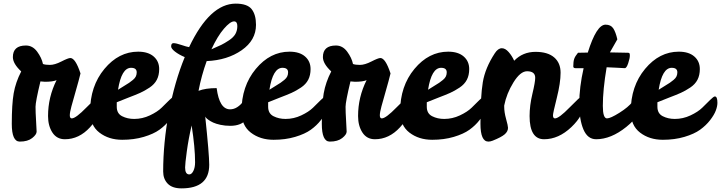

<svg xmlns="http://www.w3.org/2000/svg" viewBox="-20 -765 3977 1059"><path d="M368 -445Q396 -445 424 -360Q414 -319 398.5 -265.5Q383 -212 374 -178.5Q365 -145 365 -129Q365 -112 376 -112Q398 -112 457 -172.5Q516 -233 523 -233Q537 -233 537 -198Q537 -129 476.5 -63Q416 3 338 3Q293 3 269 -34Q245 -71 245 -125Q245 -229 292 -323Q272 -314 228 -314Q219 -314 203 -316Q176 -204 176 -176Q176 -146 179 -98Q182 -50 182 -39Q182 -23 157.5 -3.5Q133 16 89 16Q45 16 45 -82Q45 -190 55.5 -250.5Q66 -311 97 -371Q51 -414 51 -450Q51 -514 123 -514Q160 -514 185 -480Q210 -446 217 -412Q231 -407 255 -407Q282 -407 319 -426Q356 -445 368 -445Z M720 -109Q765 -109 806.5 -128.5Q848 -148 871.5 -171Q895 -194 914.5 -213.5Q934 -233 941 -233Q955 -233 955 -198Q955 -179 946 -155Q937 -131 914.5 -102Q892 -73 859.5 -49.5Q827 -26 773 -10Q719 6 654 6Q580 6 528.5 -33.5Q477 -73 477 -150Q477 -290 556 -385Q635 -480 742 -480Q797 -480 827.5 -453.5Q858 -427 858 -384Q858 -350 845 -325Q832 -300 805 -282Q778 -264 753.5 -253Q729 -242 688 -226.5Q647 -211 624 -201V-176Q624 -139 653.5 -124Q683 -109 720 -109ZM703 -391Q650 -391 631 -270Q643 -278 663 -290Q683 -302 692.5 -308.5Q702 -315 713.5 -324.5Q725 -334 729.5 -344Q734 -354 734 -366Q734 -391 703 -391Z M1175 -279Q1190 -162 1249 -162Q1270 -162 1288.5 -174Q1307 -186 1317.5 -201Q1328 -216 1338.5 -228Q1349 -240 1355 -240Q1372 -240 1372 -208Q1372 -147 1342 -109Q1312 -71 1250 -71Q1221 -71 1196 -76.5Q1171 -82 1156 -89Q1141 -96 1130.5 -103.5Q1120 -111 1116 -116L1112 -122Q1134 87 1134 144Q1134 274 981 274Q930 274 905 248Q880 222 880 181Q880 23 911.5 -145.5Q943 -314 999 -450Q966 -464 945 -480.5Q924 -497 924 -509Q924 -527 937 -527Q951 -527 980.5 -517Q1010 -507 1023 -505Q1137 -745 1280 -745Q1344 -745 1368 -714.5Q1392 -684 1392 -628Q1392 -543 1313 -488Q1234 -433 1120 -428Q1091 -348 1075 -264Q1113 -279 1175 -279ZM1056 130Q1056 49 1037 -73Q1020 -1 1010.5 69Q1001 139 1001 159Q1001 197 1024 197Q1037 197 1046.5 178Q1056 159 1056 130ZM1271 -647Q1250 -647 1215 -606.5Q1180 -566 1146 -493Q1183 -509 1200.5 -517.5Q1218 -526 1243 -542.5Q1268 -559 1278.5 -578Q1289 -597 1289 -621Q1289 -647 1271 -647Z M1555 -109Q1600 -109 1641.5 -128.5Q1683 -148 1706.5 -171Q1730 -194 1749.5 -213.5Q1769 -233 1776 -233Q1790 -233 1790 -198Q1790 -179 1781 -155Q1772 -131 1749.5 -102Q1727 -73 1694.5 -49.5Q1662 -26 1608 -10Q1554 6 1489 6Q1415 6 1363.5 -33.5Q1312 -73 1312 -150Q1312 -290 1391 -385Q1470 -480 1577 -480Q1632 -480 1662.5 -453.5Q1693 -427 1693 -384Q1693 -350 1680 -325Q1667 -300 1640 -282Q1613 -264 1588.5 -253Q1564 -242 1523 -226.5Q1482 -211 1459 -201V-176Q1459 -139 1488.5 -124Q1518 -109 1555 -109ZM1538 -391Q1485 -391 1466 -270Q1478 -278 1498 -290Q1518 -302 1527.5 -308.5Q1537 -315 1548.5 -324.5Q1560 -334 1564.5 -344Q1569 -354 1569 -366Q1569 -391 1538 -391Z M2078 -445Q2106 -445 2134 -360Q2124 -319 2108.5 -265.5Q2093 -212 2084 -178.5Q2075 -145 2075 -129Q2075 -112 2086 -112Q2108 -112 2167 -172.5Q2226 -233 2233 -233Q2247 -233 2247 -198Q2247 -129 2186.5 -63Q2126 3 2048 3Q2003 3 1979 -34Q1955 -71 1955 -125Q1955 -229 2002 -323Q1982 -314 1938 -314Q1929 -314 1913 -316Q1886 -204 1886 -176Q1886 -146 1889 -98Q1892 -50 1892 -39Q1892 -23 1867.5 -3.5Q1843 16 1799 16Q1755 16 1755 -82Q1755 -190 1765.5 -250.5Q1776 -311 1807 -371Q1761 -414 1761 -450Q1761 -514 1833 -514Q1870 -514 1895 -480Q1920 -446 1927 -412Q1941 -407 1965 -407Q1992 -407 2029 -426Q2066 -445 2078 -445Z M2430 -109Q2475 -109 2516.5 -128.5Q2558 -148 2581.5 -171Q2605 -194 2624.5 -213.5Q2644 -233 2651 -233Q2665 -233 2665 -198Q2665 -179 2656 -155Q2647 -131 2624.5 -102Q2602 -73 2569.5 -49.5Q2537 -26 2483 -10Q2429 6 2364 6Q2290 6 2238.5 -33.5Q2187 -73 2187 -150Q2187 -290 2266 -385Q2345 -480 2452 -480Q2507 -480 2537.5 -453.5Q2568 -427 2568 -384Q2568 -350 2555 -325Q2542 -300 2515 -282Q2488 -264 2463.5 -253Q2439 -242 2398 -226.5Q2357 -211 2334 -201V-176Q2334 -139 2363.5 -124Q2393 -109 2430 -109ZM2413 -391Q2360 -391 2341 -270Q2353 -278 2373 -290Q2393 -302 2402.5 -308.5Q2412 -315 2423.5 -324.5Q2435 -334 2439.5 -344Q2444 -354 2444 -366Q2444 -391 2413 -391Z M2901 -125Q2901 -183 2916.5 -247.5Q2932 -312 2932 -336Q2932 -372 2887 -372Q2850 -372 2812 -310.5Q2774 -249 2761 -183V-176Q2761 -146 2771.5 -108.5Q2782 -71 2782 -60Q2782 -40 2763.5 -24Q2745 -8 2697 11Q2684 16 2674 16Q2630 16 2630 -82Q2630 -233 2643 -311.5Q2656 -390 2709 -471Q2727 -499 2748 -499Q2767 -499 2785.5 -478Q2804 -457 2816 -430Q2863 -479 2934 -479Q3001 -479 3036.5 -448.5Q3072 -418 3072 -364Q3072 -308 3051 -224.5Q3030 -141 3030 -129Q3030 -112 3041 -112Q3063 -112 3122 -172.5Q3181 -233 3188 -233Q3202 -233 3202 -198Q3202 -131 3131.5 -64Q3061 3 2981 3Q2901 3 2901 -125Z M3168 -474Q3200 -474 3222 -475Q3270 -629 3320 -629Q3349 -629 3362.5 -608.5Q3376 -588 3385 -548L3344 -476Q3436 -474 3443 -474Q3450 -474 3452 -471Q3454 -468 3454 -458Q3454 -444 3445 -416.5Q3436 -389 3426 -389Q3420 -389 3381 -391.5Q3342 -394 3326 -394Q3305 -270 3305 -181Q3305 -112 3328 -112Q3347 -112 3396.5 -143Q3446 -174 3469 -204Q3491 -233 3505 -233Q3519 -233 3519 -198Q3519 -133 3434.5 -65Q3350 3 3268 3Q3221 3 3198 -51Q3175 -105 3175 -193Q3175 -283 3199 -389H3154Q3142 -389 3142 -399Q3142 -425 3147 -440Q3152 -455 3168 -474Z M3702 -109Q3747 -109 3788.5 -128.5Q3830 -148 3853.5 -171Q3877 -194 3896.5 -213.5Q3916 -233 3923 -233Q3937 -233 3937 -198Q3937 -179 3928 -155Q3919 -131 3896.5 -102Q3874 -73 3841.5 -49.5Q3809 -26 3755 -10Q3701 6 3636 6Q3562 6 3510.5 -33.5Q3459 -73 3459 -150Q3459 -290 3538 -385Q3617 -480 3724 -480Q3779 -480 3809.5 -453.5Q3840 -427 3840 -384Q3840 -350 3827 -325Q3814 -300 3787 -282Q3760 -264 3735.5 -253Q3711 -242 3670 -226.5Q3629 -211 3606 -201V-176Q3606 -139 3635.5 -124Q3665 -109 3702 -109ZM3685 -391Q3632 -391 3613 -270Q3625 -278 3645 -290Q3665 -302 3674.5 -308.5Q3684 -315 3695.5 -324.5Q3707 -334 3711.5 -344Q3716 -354 3716 -366Q3716 -391 3685 -391Z"/></svg>

Font: LeckerliOne
Style: Regular
Weight: 400
Designer: Gesine Todt
Foundry: Gesine Todt
Version: Version 1.000